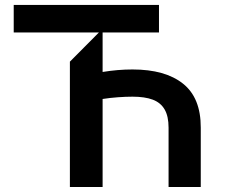

<svg xmlns="http://www.w3.org/2000/svg" viewBox="-20 -747 921 767"><path d="M782 -237.2V0H653.4V-237.2Q653.4 -282.7 637.6 -309.8Q621.8 -337 590.2 -348.9Q558.6 -360.8 509.2 -360.8Q482.6 -360.8 451 -358.5Q419.4 -356.2 389.9 -351.6V0H259.2V-500.7L375 -617.2H34.8V-727.3H615.1V-617.2H389.9V-459.5Q450.3 -469.5 509.2 -469.5Q639.9 -469.5 711.1 -412.8Q782.3 -356.2 782 -237.2Z"/></svg>

Font: Riot Sans
Style: Bold
Weight: 600
Designer: Rasmus Andersson
Foundry: rsms
Version: Version 4.001